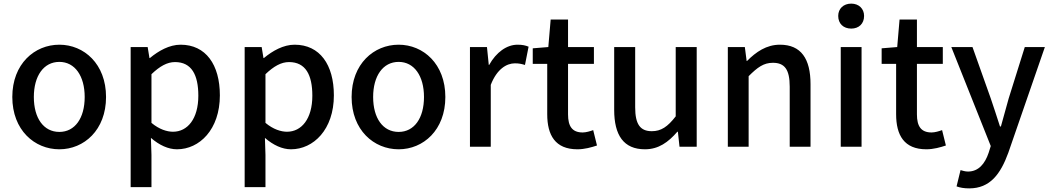

<svg xmlns="http://www.w3.org/2000/svg" viewBox="-20 -811 5807 1061"><path d="M308 14C444 14 566 -92 566 -275C566 -458 444 -564 308 -564C171 -564 48 -458 48 -275C48 -92 171 14 308 14ZM308 -82C221 -82 167 -158 167 -275C167 -391 221 -469 308 -469C394 -469 448 -391 448 -275C448 -158 394 -82 308 -82Z M702 223H817V45L814 -49C860 -9 910 14 958 14C1082 14 1195 -95 1195 -284C1195 -454 1117 -564 978 -564C916 -564 856 -530 808 -490H806L796 -551H702ZM936 -83C903 -83 860 -96 817 -132V-401C863 -445 904 -468 947 -468C1039 -468 1076 -397 1076 -282C1076 -154 1016 -83 936 -83Z M1332 223H1447V45L1444 -49C1490 -9 1540 14 1588 14C1712 14 1825 -95 1825 -284C1825 -454 1747 -564 1608 -564C1546 -564 1486 -530 1438 -490H1436L1426 -551H1332ZM1566 -83C1533 -83 1490 -96 1447 -132V-401C1493 -445 1534 -468 1577 -468C1669 -468 1706 -397 1706 -282C1706 -154 1646 -83 1566 -83Z M2183 14C2319 14 2441 -92 2441 -275C2441 -458 2319 -564 2183 -564C2046 -564 1923 -458 1923 -275C1923 -92 2046 14 2183 14ZM2183 -82C2096 -82 2042 -158 2042 -275C2042 -391 2096 -469 2183 -469C2269 -469 2323 -391 2323 -275C2323 -158 2269 -82 2183 -82Z M2577 0H2692V-342C2726 -430 2780 -461 2825 -461C2848 -461 2861 -458 2881 -452L2901 -553C2884 -560 2867 -564 2840 -564C2780 -564 2722 -522 2683 -452H2681L2671 -551H2577Z M3171 14C3211 14 3249 3 3279 -7L3258 -92C3242 -86 3218 -79 3200 -79C3142 -79 3119 -113 3119 -179V-458H3262V-551H3119V-703H3023L3010 -551L2924 -544V-458H3004V-180C3004 -64 3048 14 3171 14Z M3544 14C3619 14 3673 -25 3723 -83H3726L3735 0H3830V-551H3714V-168C3669 -110 3633 -86 3582 -86C3518 -86 3490 -124 3490 -218V-551H3374V-204C3374 -64 3426 14 3544 14Z M4002 0H4117V-390C4166 -439 4200 -464 4251 -464C4316 -464 4344 -427 4344 -332V0H4459V-346C4459 -486 4407 -564 4290 -564C4215 -564 4158 -524 4108 -474H4106L4096 -551H4002Z M4626 0H4741V-551H4626ZM4684 -653C4726 -653 4755 -680 4755 -723C4755 -763 4726 -791 4684 -791C4641 -791 4612 -763 4612 -723C4612 -680 4641 -653 4684 -653Z M5099 14C5139 14 5177 3 5207 -7L5186 -92C5170 -86 5146 -79 5128 -79C5070 -79 5047 -113 5047 -179V-458H5190V-551H5047V-703H4951L4938 -551L4852 -544V-458H4932V-180C4932 -64 4976 14 5099 14Z M5336 230C5451 230 5509 151 5552 33L5754 -551H5643L5554 -267C5540 -217 5525 -163 5511 -112H5506C5489 -164 5472 -218 5455 -267L5354 -551H5237L5455 -4L5443 34C5423 93 5388 137 5329 137C5314 137 5298 132 5288 129L5266 219C5285 226 5307 230 5336 230Z"/></svg>

Font: Noto Sans CJK SC Medium
Style: Regular
Weight: 500
Designer: Ryoko NISHIZUKA 西塚涼子 (kana, bopomofo & ideographs); Paul D. Hunt (Latin, Greek & Cyrillic); Sandoll Communications 산돌커뮤니
Foundry: Adobe
Version: Version 2.004;hotconv 1.0.118;makeotfexe 2.5.65603